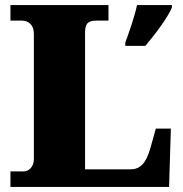

<svg xmlns="http://www.w3.org/2000/svg" viewBox="-20 -734 717 754"><path d="M21 0H644L651 -229H592L571 -154C553 -89 528 -69 492 -69H314V-604C314 -636 321 -653 357 -653H406V-714H21V-653H66C92 -653 113 -636 113 -602V-109C113 -78 92 -61 74 -61H21ZM472 -567V-554H551C588 -598 637 -662 655 -704V-714H518C510 -673 486 -604 472 -567Z"/></svg>

Font: Noto Serif Georgian Black
Style: Regular
Weight: 900
Designer: Monotype Design Team, Akaki Razmadze
Foundry: Google LLC
Version: Version 2.003